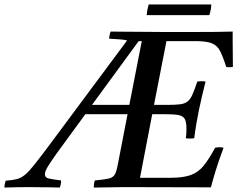

<svg xmlns="http://www.w3.org/2000/svg" viewBox="-125 -843 1070 864"><path d="M297 1Q297 -6 298 -15Q299 -24 302 -31Q345 -35 364.5 -39.5Q384 -44 392 -58.5Q400 -73 406 -107L449 -329H259L131 -154Q109 -123 93 -98Q77 -73 77 -59Q77 -44 93.5 -40Q110 -36 150 -31Q150 -14 144 1Q130 0 103.5 0Q77 0 50 -0.5Q23 -1 8 -1Q-20 -1 -47.5 -0.5Q-75 0 -105 1Q-105 -15 -99 -30Q-69 -32 -49.5 -37Q-30 -42 -12.5 -56.5Q5 -71 28.5 -100.5Q52 -130 91 -182L447 -661Q433 -665 412 -666Q391 -667 366 -669Q367 -677 368 -684.5Q369 -692 373 -701Q387 -701 416.5 -700.5Q446 -700 482.5 -700Q519 -700 554 -699.5Q589 -699 614 -699H746Q807 -699 850.5 -699.5Q894 -700 922 -701V-657Q922 -630 922.5 -602Q923 -574 923 -542Q907 -539 893 -542Q878 -589 865 -614Q852 -639 827.5 -648.5Q803 -658 754 -658H624L568 -371H627Q663 -371 684 -373.5Q705 -376 718 -385.5Q731 -395 740.5 -416.5Q750 -438 763 -476Q782 -479 800 -476Q793 -449 784.5 -412.5Q776 -376 770 -347Q764 -318 758.5 -285.5Q753 -253 749 -221Q729 -218 711 -221Q713 -232 713.5 -244Q714 -256 714 -264Q714 -294 706.5 -307.5Q699 -321 679.5 -325Q660 -329 623 -329H560L505 -43H643Q700 -43 734 -55.5Q768 -68 792 -98Q816 -128 843 -178Q862 -183 881 -178Q859 -119 845.5 -75Q832 -31 824 0Q726 0 629 -0.5Q532 -1 435 -1Q407 -1 366.5 0Q326 1 297 1ZM499 -658 289 -371H457L513 -658ZM544 -823H826Q825 -799 817 -775H535Q537 -799 544 -823Z"/></svg>

Font: Tiro Devanagari Marathi
Style: Italic
Weight: 400
Italic angle: -11°
Designer: Devanagari: John Hudson & Fiona Ross, assisted by Paul Hanslow. Latin: John Hudson with Paul Hanslow, assisted by Kaja S
Foundry: Tiro Typeworks Ltd.
Version: Version 1.52